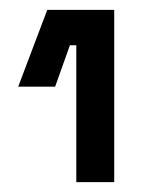

<svg xmlns="http://www.w3.org/2000/svg" viewBox="-20 -720 296 390"><path d="M135 -350V-628H122L92 -544H17L76 -700H212V-350Z"/></svg>

Font: Space Grotesk Medium
Style: Regular
Weight: 500
Designer: Florian Karsten
Foundry: Florian Karsten
Version: Version 2.000